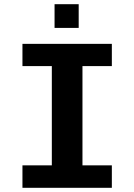

<svg xmlns="http://www.w3.org/2000/svg" viewBox="-20 -895 640 915"><path d="M87 0V-107H227V-580H87V-686H513V-580H373V-107H513V0ZM240 -762V-875H355V-762Z"/></svg>

Font: Chivo Mono SemiBold
Style: Regular
Weight: 600
Monospace: yes
Designer: Hector Gatti
Foundry: Omnibus-Type
Version: Version 1.008